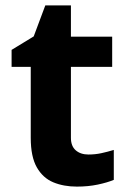

<svg xmlns="http://www.w3.org/2000/svg" viewBox="-20 -682 474 712"><path d="M308 -109Q333 -109 356 -114Q379 -119 402 -126V-15Q378 -5 342.5 2.5Q307 10 265 10Q216 10 177.5 -6Q139 -22 116.5 -61.5Q94 -101 94 -171V-434H23V-497L105 -547L148 -662H243V-546H396V-434H243V-171Q243 -140 261 -124.5Q279 -109 308 -109Z"/></svg>

Font: Noto Sans Tangsa
Style: Regular
Weight: 400
Designer: David Williams
Foundry: Google LLC
Version: Version 1.504